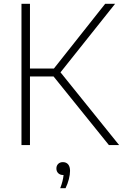

<svg xmlns="http://www.w3.org/2000/svg" viewBox="-20 -760 644 1006"><path d="M550.5 0 260.5 -359.5H137V0H92.5V-740H137V-401H262.5L531 -740H583L297 -381L604 0ZM347 135.5Q347 154.5 340.8 179Q334.5 203.5 323.5 226H295.5Q310.5 187.5 313 157H311Q295 157 285.2 147.5Q275.5 138 275.5 123Q275.5 108 284.8 98.8Q294 89.5 309.5 89.5Q327 89.5 337 101.2Q347 113 347 135.5Z"/></svg>

Font: Encode Sans ExtraLight
Style: Regular
Weight: 275
Designer: Multiple Designers
Foundry: Impallari Type
Version: Version 2.000